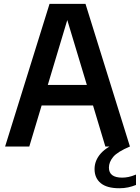

<svg xmlns="http://www.w3.org/2000/svg" viewBox="-20 -760 726 996"><path d="M6.5 0 237 -740H423.5L654 0H526.5L462.5 -213H196L132 0ZM228 -319.5H430.5L329 -656ZM599 216.5Q534.5 216.5 502.5 190Q470.5 163.5 470.5 117Q470.5 72.5 503 35.8Q535.5 -1 617.5 -33.5L654 0Q589 27.5 567 54.2Q545 81 545 109.5Q545 161.5 614 161.5Q629.5 161.5 646.8 158Q664 154.5 685.5 145.5V199.5Q665.5 207.5 644.5 212Q623.5 216.5 599 216.5Z"/></svg>

Font: Encode Sans SmCnd SmBold
Style: Regular
Weight: 600
Width: 4
Designer: Multiple Designers
Foundry: Impallari Type
Version: Version 3.002; ttfautohint (v1.8.3) -l 8 -r 50 -G 200 -x 14 